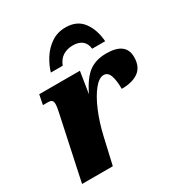

<svg xmlns="http://www.w3.org/2000/svg" viewBox="-180 -908 980 1038"><g transform="rotate(-30 309.5 -389.0)"><path d="M116 -393Q119 -408 121.5 -421Q124 -434 124 -449Q124 -460 118 -467.5Q112 -475 91 -475H62L74 -536H328L307 -404H308Q347 -484 390 -515Q433 -546 497 -546Q619 -546 619 -454Q619 -394 581 -366Q543 -338 475 -338Q475 -391 464 -421.5Q453 -452 427 -452Q398 -452 366.5 -413Q335 -374 307.5 -309Q280 -244 262 -166L224 0H32ZM187 -606Q198 -645 223 -685Q248 -725 287 -751.5Q326 -778 377 -778Q448 -778 484.5 -729Q521 -680 526 -606H445Q441 -641 419.5 -657.5Q398 -674 363 -674Q328 -674 301.5 -658Q275 -642 261 -606Z"/></g></svg>

Font: Noto Serif Black
Style: Italic
Weight: 900
Italic angle: -12°
Designer: Monotype Design Team
Foundry: Monotype Imaging Inc.
Version: Version 2.013